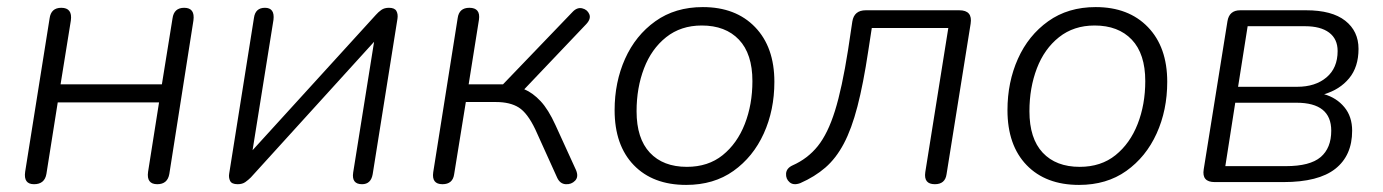

<svg xmlns="http://www.w3.org/2000/svg" viewBox="-20 -514 3904 542"><path d="M76 6Q46 6 51 -29L120 -462Q124 -492 153 -492Q185 -492 180 -456L151 -276H437L467 -462Q471 -492 500 -492Q531 -492 526 -456L458 -23Q453 6 424 6Q393 6 398 -29L429 -225H143L111 -23Q106 6 76 6Z M651 6Q634 6 629.5 -3.5Q625 -13 627 -24L697 -464Q701 -492 728 -492Q756 -492 752 -458L693 -90L1041 -472Q1048 -480 1056.5 -486Q1065 -492 1078 -492Q1094 -492 1099 -483Q1104 -474 1102 -461L1032 -22Q1027 6 1002 6Q972 6 977 -27L1036 -396L688 -13Q681 -6 672.5 0Q664 6 651 6Z M1229 6Q1198 6 1203 -28L1272 -463Q1276 -492 1305 -492Q1337 -492 1332 -458L1303 -276H1400L1596 -480Q1609 -494 1623.5 -490.5Q1638 -487 1643.5 -474Q1649 -461 1635 -446L1460 -262Q1484 -252 1506 -228.5Q1528 -205 1548 -161L1606 -34Q1614 -15 1603.5 -4Q1593 7 1577 6Q1561 5 1553 -12L1491 -149Q1469 -195 1444.5 -210.5Q1420 -226 1380 -226H1295L1262 -22Q1258 6 1229 6Z M1917 8Q1823 8 1769 -48Q1715 -104 1715 -203Q1715 -282 1744.5 -348Q1774 -414 1830 -454Q1886 -494 1964 -494Q2057 -494 2111.5 -437.5Q2166 -381 2166 -283Q2166 -203 2136 -137Q2106 -71 2050.5 -31.5Q1995 8 1917 8ZM1919 -43Q1979 -43 2020 -76Q2061 -109 2082.5 -164Q2104 -219 2104 -285Q2104 -362 2066 -402Q2028 -442 1961 -442Q1902 -442 1860.5 -409Q1819 -376 1798 -321Q1777 -266 1777 -200Q1777 -123 1814.5 -83Q1852 -43 1919 -43Z M2619 6Q2587 6 2592 -28L2657 -435H2441L2431 -370Q2417 -277 2400.5 -213.5Q2384 -150 2362 -108.5Q2340 -67 2310 -41Q2280 -15 2239 3Q2220 10 2209 0.5Q2198 -9 2199 -24Q2200 -39 2217 -47Q2260 -66 2288.5 -101.5Q2317 -137 2337 -201Q2357 -265 2374 -373L2386 -453Q2391 -485 2424 -485H2688Q2726 -485 2720 -447L2652 -22Q2648 6 2619 6Z M3026 8Q2932 8 2878 -48Q2824 -104 2824 -203Q2824 -282 2853.5 -348Q2883 -414 2939 -454Q2995 -494 3073 -494Q3166 -494 3220.5 -437.5Q3275 -381 3275 -283Q3275 -203 3245 -137Q3215 -71 3159.5 -31.5Q3104 8 3026 8ZM3028 -43Q3088 -43 3129 -76Q3170 -109 3191.5 -164Q3213 -219 3213 -285Q3213 -362 3175 -402Q3137 -442 3070 -442Q3011 -442 2969.5 -409Q2928 -376 2907 -321Q2886 -266 2886 -200Q2886 -123 2923.5 -83Q2961 -43 3028 -43Z M3409 0Q3372 0 3378 -36L3445 -454Q3450 -485 3481 -485H3667Q3740 -485 3777.5 -455.5Q3815 -426 3815 -376Q3815 -325 3788.5 -293Q3762 -261 3718 -248Q3753 -238 3775 -211.5Q3797 -185 3797 -145Q3797 -75 3749.5 -37.5Q3702 0 3603 0ZM3475 -269H3642Q3693 -269 3724.5 -295.5Q3756 -322 3756 -370Q3756 -404 3732 -422Q3708 -440 3664 -440H3502ZM3439 -45H3610Q3678 -45 3708 -70.5Q3738 -96 3738 -145Q3738 -224 3640 -224H3467Z"/></svg>

Font: Nunito Light
Style: Italic
Weight: 300
Italic angle: -9°
Designer: Vernon Adams
Foundry: Vernon Adams
Version: Version 3.601; ttfautohint (v1.8.2.53-6de2)